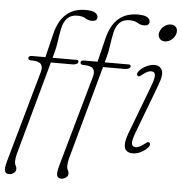

<svg xmlns="http://www.w3.org/2000/svg" viewBox="-58 -764 941 990"><g transform="rotate(5 412.0 -269.0)"><path d="M72.5 -436Q72.5 -448 89.5 -448H159.5L190 -572.5Q223.5 -708.5 345.5 -708.5Q381 -708.5 395 -699Q409 -689.5 409 -677Q409 -655.5 382 -655.5Q363.5 -655.5 348 -665.5Q332.5 -675.5 304.5 -675.5Q272.5 -675.5 253.2 -655.8Q234 -636 227 -599.5Q220.5 -567.5 216 -534.2Q211.5 -501 203 -471L196.5 -448H320.5Q331.5 -448 331.5 -440Q331.5 -432 323 -427.5Q314.5 -423 301.5 -423H190L56.5 61Q50.5 82 50.5 102Q50.5 114.5 55.5 122Q60.5 129.5 60.5 140Q60.5 152 49.8 160.5Q39 169 24.5 169Q7.5 169 3.2 154.8Q-1 140.5 9 104.5L142.5 -369Q150.5 -397 138.5 -411Q126.5 -425 87.5 -425Q72.5 -425 72.5 -436ZM342.5 -436Q342.5 -448 359.5 -448H429.5L460 -572.5Q493.5 -708.5 615.5 -708.5Q651 -708.5 665 -699Q679 -689.5 679 -677Q679 -655.5 652 -655.5Q633.5 -655.5 618 -665.5Q602.5 -675.5 574.5 -675.5Q542.5 -675.5 523.2 -655.8Q504 -636 497 -599.5Q490.5 -567.5 486 -534.2Q481.5 -501 473 -471L466.5 -448H590.5Q601.5 -448 601.5 -440Q601.5 -432 593 -427.5Q584.5 -423 571.5 -423H460L326.5 61Q320.5 82 320.5 102Q320.5 114.5 325.5 122Q330.5 129.5 330.5 140Q330.5 152 319.8 160.5Q309 169 294.5 169Q277.5 169 273.2 154.8Q269 140.5 279 104.5L412.5 -369Q420.5 -397 408.5 -411Q396.5 -425 357.5 -425Q342.5 -425 342.5 -436ZM765.5 -582.5Q747.5 -582.5 737.8 -595.8Q728 -609 733 -627Q738.5 -646.5 755 -659.2Q771.5 -672 789.5 -672Q808.5 -672 817.8 -659.2Q827 -646.5 821.5 -627Q816.5 -609 800.5 -595.8Q784.5 -582.5 765.5 -582.5ZM657 -103Q640 -58 643.2 -42Q646.5 -26 665 -26Q679 -26 706 -45.5Q713 -51 719 -55.2Q725 -59.5 731 -56.5Q735.5 -54.5 736 -48.2Q736.5 -42 732.5 -35.5Q723 -21 699 -7Q675 7 650 7Q632.5 7 620.2 -1.8Q608 -10.5 606.8 -32.8Q605.5 -55 620.5 -95L715.5 -345.5Q732 -388.5 730 -405.8Q728 -423 709 -423Q692.5 -423 667.5 -403.5Q661 -398.5 655 -394Q649 -389.5 643 -392.5Q638.5 -395 638 -401Q637.5 -407 641.5 -413.5Q653.5 -431.5 678 -444.2Q702.5 -457 724 -457Q750.5 -457 762.5 -435.2Q774.5 -413.5 752 -354Z"/></g></svg>

Font: Fraunces 9pt SuperSoft Thin
Style: Italic
Weight: 100
Italic angle: -16°
Version: Version 1.000;[0bf87f6ff]